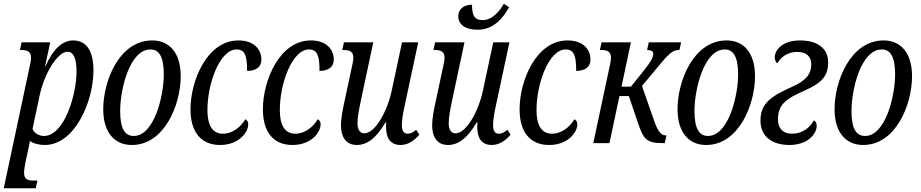

<svg xmlns="http://www.w3.org/2000/svg" viewBox="-51 -761 4899 1021"><path d="M-31 240H139L148 199H125C98 199 77 193 77 158C77 141 81 119 86 95L99 35C102 22 106 2 108 -11C129 3 157 10 187 10C347 10 446 -222 446 -386C446 -482 414 -546 338 -546C280 -546 229 -497 192 -410H189L216 -536H64L55 -495H62C92 -495 114 -488 114 -455C114 -446 113 -436 110 -423ZM183 -38C158 -38 133 -51 122 -75L159 -250C185 -373 256 -486 308 -486C338 -486 356 -454 356 -381C356 -256 290 -38 183 -38Z M650 10C824 10 910 -205 910 -356C910 -482 848 -546 759 -546C583 -546 498 -331 498 -180C498 -54 560 10 650 10ZM660 -38C616 -38 588 -72 588 -170C588 -288 639 -498 749 -498C792 -498 820 -464 820 -366C820 -248 768 -38 660 -38Z M1119 10C1219 10 1269 -57 1269 -100C1269 -112 1264 -121 1254 -127C1228 -85 1186 -50 1134 -50C1076 -50 1052 -100 1052 -175C1052 -318 1118 -498 1207 -498C1252 -498 1263 -464 1263 -384C1311 -384 1339 -405 1339 -444C1339 -501 1297 -546 1217 -546C1050 -546 962 -332 962 -180C962 -60 1017 10 1119 10Z M1504 10C1604 10 1654 -57 1654 -100C1654 -112 1649 -121 1639 -127C1613 -85 1571 -50 1519 -50C1461 -50 1437 -100 1437 -175C1437 -318 1503 -498 1592 -498C1637 -498 1648 -464 1648 -384C1696 -384 1724 -405 1724 -444C1724 -501 1682 -546 1602 -546C1435 -546 1347 -332 1347 -180C1347 -60 1402 10 1504 10Z M1846 10C1900 10 1949 -25 1999 -110H2003C2002 -100 2002 -92 2002 -85C2002 -26 2025 10 2080 10C2123 10 2157 -19 2179 -45L2162 -71C2144 -55 2131 -50 2116 -50C2095 -50 2086 -67 2086 -95C2086 -119 2091 -155 2099 -190L2173 -536H2087L2032 -279C2010 -174 1946 -52 1886 -52C1859 -52 1850 -80 1850 -104C1850 -136 1857 -174 1869 -231L1934 -536H1778L1769 -495H1776C1806 -495 1828 -488 1828 -455C1828 -446 1827 -436 1824 -423L1779 -213C1771 -176 1762 -129 1762 -94C1762 -36 1787 10 1846 10Z M2490 -603C2576 -603 2627 -669 2656 -723L2628 -741C2609 -706 2569 -654 2515 -654C2473 -654 2459 -678 2459 -736C2416 -736 2386 -713 2386 -675C2386 -637 2414 -603 2490 -603ZM2331 10C2385 10 2434 -25 2484 -110H2488C2487 -100 2487 -92 2487 -85C2487 -26 2510 10 2565 10C2608 10 2642 -19 2664 -45L2647 -71C2629 -55 2616 -50 2601 -50C2580 -50 2571 -67 2571 -95C2571 -119 2576 -155 2584 -190L2658 -536H2572L2517 -279C2495 -174 2431 -52 2371 -52C2344 -52 2335 -80 2335 -104C2335 -136 2342 -174 2354 -231L2419 -536H2263L2254 -495H2261C2291 -495 2313 -488 2313 -455C2313 -446 2312 -436 2309 -423L2264 -213C2256 -176 2247 -129 2247 -94C2247 -36 2272 10 2331 10Z M2869 10C2969 10 3019 -57 3019 -100C3019 -112 3014 -121 3004 -127C2978 -85 2936 -50 2884 -50C2826 -50 2802 -100 2802 -175C2802 -318 2868 -498 2957 -498C3002 -498 3013 -464 3013 -384C3061 -384 3089 -405 3089 -444C3089 -501 3047 -546 2967 -546C2800 -546 2712 -332 2712 -180C2712 -60 2767 10 2869 10Z M3104 0H3190L3243 -250H3293L3343 -103C3371 -20 3388 0 3474 0H3484L3493 -41H3489C3460 -41 3443 -73 3425 -126L3363 -304L3448 -406C3510 -481 3527 -495 3562 -495L3571 -536H3399L3390 -495C3412 -495 3423 -488 3423 -475C3423 -461 3417 -441 3372 -385L3304 -300H3254L3304 -536H3148L3139 -495H3146C3176 -495 3198 -488 3198 -455C3198 -446 3197 -436 3194 -423Z M3704 10C3878 10 3964 -205 3964 -356C3964 -482 3902 -546 3813 -546C3637 -546 3552 -331 3552 -180C3552 -54 3614 10 3704 10ZM3714 -38C3670 -38 3642 -72 3642 -170C3642 -288 3693 -498 3803 -498C3846 -498 3874 -464 3874 -366C3874 -248 3822 -38 3714 -38Z M4148 10C4239 10 4292 -45 4292 -93C4292 -108 4284 -117 4277 -121C4258 -84 4215 -50 4163 -50C4110 -50 4086 -81 4086 -125C4086 -206 4129 -236 4227 -279C4322 -321 4353 -359 4353 -430C4353 -501 4299 -546 4203 -546C4106 -546 4069 -492 4069 -457C4069 -439 4076 -429 4082 -424C4100 -455 4135 -485 4188 -485C4241 -485 4263 -457 4263 -420C4263 -362 4230 -330 4160 -299C4041 -246 3993 -206 3993 -120C3993 -42 4046 10 4148 10Z M4539 10C4713 10 4799 -205 4799 -356C4799 -482 4737 -546 4648 -546C4472 -546 4387 -331 4387 -180C4387 -54 4449 10 4539 10ZM4549 -38C4505 -38 4477 -72 4477 -170C4477 -288 4528 -498 4638 -498C4681 -498 4709 -464 4709 -366C4709 -248 4657 -38 4549 -38Z"/></svg>

Font: Noto Serif ExtraCondensed
Style: Italic
Weight: 400
Width: 2
Italic angle: -12°
Designer: Monotype Design Team
Foundry: Monotype Imaging Inc.
Version: Version 2.014